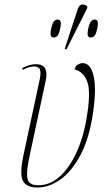

<svg xmlns="http://www.w3.org/2000/svg" viewBox="-20 -825 474 855"><path d="M147 10Q98 10 82.5 -19Q67 -48 83 -127L157 -472Q163 -501 158 -515Q153 -529 133 -529Q119 -529 107 -525Q95 -521 82 -514L79 -522Q96 -530 110 -534.5Q124 -539 140 -539Q172 -539 181.5 -519.5Q191 -500 184 -468L111 -127Q100 -75 100.5 -47.5Q101 -20 113.5 -10Q126 0 151 0Q204 0 248.5 -41Q293 -82 325 -156Q357 -230 370 -327Q384 -423 367.5 -464.5Q351 -506 312 -516Q317 -533 328.5 -538.5Q340 -544 348 -544Q383 -544 396.5 -488Q410 -432 395 -328Q379 -212 339.5 -137Q300 -62 249.5 -26Q199 10 147 10ZM276 -605 268 -607 327 -787Q334 -805 346.5 -805Q359 -805 369 -796L368 -788ZM219 -658Q210 -658 206.5 -666Q203 -674 208 -698Q213 -721 220 -729.5Q227 -738 236 -738Q246 -738 249.5 -729.5Q253 -721 248 -698Q243 -674 236 -666Q229 -658 219 -658ZM384 -658Q375 -658 371.5 -666Q368 -674 373 -698Q378 -721 385 -729.5Q392 -738 401 -738Q411 -738 414.5 -729.5Q418 -721 413 -698Q408 -674 401 -666Q394 -658 384 -658Z"/></svg>

Font: Noto Serif Display ExtraCondensed Thin
Style: Italic
Weight: 100
Width: 2
Italic angle: -12°
Designer: Monotype Design Team
Foundry: Monotype Imaging Inc.
Version: Version 2.009